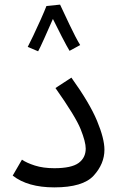

<svg xmlns="http://www.w3.org/2000/svg" viewBox="-20 -805 517 831"><path d="M35 -45Q100 6 215 6Q339 6 385.5 -45Q432 -96 432 -157Q432 -205 400 -282Q368 -359 289 -469L220 -424Q307 -301 329 -246Q351 -191 351 -162Q351 -122 320 -99.5Q289 -77 215 -77Q167 -77 131 -88.5Q95 -100 75 -114ZM100 -602 145 -583Q152 -595 172 -639.5Q192 -684 209 -723Q225 -690 247.5 -646.5Q270 -603 281 -585L327 -610Q308 -641 281 -698Q254 -755 240 -785L181 -779Q173 -758 156.5 -721Q140 -684 123.5 -649.5Q107 -615 100 -602Z"/></svg>

Font: Noto Sans Arabic UI
Style: Regular
Weight: 400
Designer: Nadine Chahine - Monotype Design Team
Foundry: Monotype Imaging Inc.
Version: Version 1.900